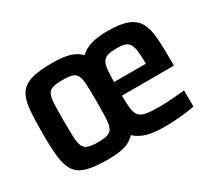

<svg xmlns="http://www.w3.org/2000/svg" viewBox="-106 -708 1002 905"><g transform="rotate(-30 395.0 -255.0)"><path d="M253 8Q181 8 139 -4Q97 -16 77.5 -45.5Q58 -75 52.5 -126.5Q47 -178 47 -255Q47 -334 52 -385Q57 -436 77 -465Q97 -494 138.5 -506Q180 -518 253 -518Q309 -518 345 -507.5Q381 -497 403 -473Q426 -496 462.5 -507Q499 -518 552 -518Q622 -518 661 -502.5Q700 -487 717.5 -455.5Q735 -424 739 -374Q743 -324 743 -255V-220H460Q460 -175 463.5 -148.5Q467 -122 479.5 -108.5Q492 -95 517 -90.5Q542 -86 586 -86Q606 -86 629 -87Q652 -88 677 -90.5Q702 -93 726 -95V-7Q707 -3 679 0.5Q651 4 620.5 6Q590 8 561 8Q504 8 466 -3Q428 -14 403 -38Q389 -22 368.5 -11.5Q348 -1 319.5 3.5Q291 8 253 8ZM253 -86Q287 -86 305.5 -92Q324 -98 332 -115Q340 -132 341.5 -165.5Q343 -199 343 -255Q343 -312 341.5 -345.5Q340 -379 332 -396Q324 -413 305.5 -418.5Q287 -424 253 -424Q220 -424 201 -418.5Q182 -413 174 -396Q166 -379 164.5 -345.5Q163 -312 163 -255Q163 -199 164.5 -165.5Q166 -132 174 -115Q182 -98 201 -92Q220 -86 253 -86ZM633 -262V-294Q633 -338 629.5 -364Q626 -390 617 -403.5Q608 -417 591.5 -421.5Q575 -426 549 -426Q520 -426 502.5 -421Q485 -416 475.5 -402.5Q466 -389 463 -362.5Q460 -336 460 -294H666Z"/></g></svg>

Font: Saira SemiCondensed SemiBold
Style: Regular
Weight: 600
Width: 4
Designer: Hector Gatti with collaboration of the Omnibus-Type team
Foundry: Omnibus-Type
Version: Version 1.101